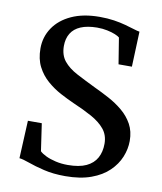

<svg xmlns="http://www.w3.org/2000/svg" viewBox="-85 -821 760 899"><g transform="rotate(10 295.0 -371.0)"><path d="M286 11Q229 11 184.2 0.2Q139.5 -10.5 108.5 -21.8Q77.5 -33 61 -34.5L69.5 -214H135.5L154.5 -84Q164.5 -74 184.2 -64.5Q204 -55 230.8 -48.8Q257.5 -42.5 288.5 -42.5Q343 -42.5 376.5 -58.2Q410 -74 425.8 -102.8Q441.5 -131.5 441.5 -170Q441.5 -211 418.5 -239Q395.5 -267 355.8 -289Q316 -311 265.5 -332.5Q235 -346 200.8 -364.2Q166.5 -382.5 136.2 -408.8Q106 -435 87.2 -471.5Q68.5 -508 68.5 -558Q68.5 -612.5 98 -656.5Q127.5 -700.5 183 -726Q238.5 -751.5 317 -751.5Q354 -751.5 385 -746.8Q416 -742 440.5 -735.2Q465 -728.5 483 -722.8Q501 -717 511.5 -715.5L505 -548H441.5L421.5 -672Q415.5 -677.5 400 -684Q384.5 -690.5 362.2 -695.2Q340 -700 313 -700Q266.5 -699.5 235.8 -686.5Q205 -673.5 189.8 -648.5Q174.5 -623.5 174.5 -588.5Q174.5 -545 197.2 -517Q220 -489 259.8 -468Q299.5 -447 350 -422.5Q384.5 -406.5 420.5 -387.2Q456.5 -368 487.2 -342.5Q518 -317 536.8 -283Q555.5 -249 555.5 -203.5Q555.5 -165 540 -127Q524.5 -89 492.2 -57.8Q460 -26.5 408.8 -7.8Q357.5 11 286 11Z"/></g></svg>

Font: Merriweather 28pt Medium
Style: Regular
Weight: 500
Version: Version 2.100